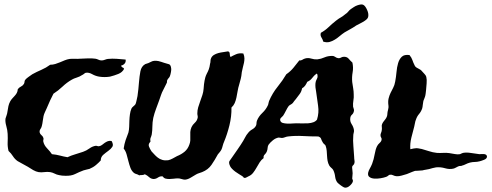

<svg xmlns="http://www.w3.org/2000/svg" viewBox="-20 -781 2222 868"><path d="M547.9 -511.7Q549.8 -501 543.5 -493.7Q537.1 -486.3 527.3 -484.4Q529.3 -477.5 534.2 -476.1Q539.1 -474.6 541 -469.7Q533.2 -454.1 515.1 -446.8Q497.1 -439.5 477.5 -434.6Q465.8 -432.6 452.6 -432.6Q439.5 -432.6 427.7 -434.6Q411.1 -437.5 396.5 -445.8Q381.8 -454.1 368.2 -452.1Q364.3 -451.2 359.9 -447.3Q355.5 -443.4 350.6 -441.4Q340.8 -434.6 326.7 -430.2Q312.5 -425.8 304.7 -420.9Q282.2 -408.2 262.7 -389.6Q243.2 -371.1 221.7 -357.4Q213.9 -341.8 206.5 -326.7Q199.2 -311.5 191.4 -292Q187.5 -283.2 183.1 -273.9Q178.7 -264.6 176.8 -255.9Q174.8 -247.1 173.3 -234.4Q171.9 -221.7 168.9 -210.9Q167 -203.1 162.6 -197.3Q158.2 -191.4 159.2 -182.6Q161.1 -174.8 167.5 -169.9Q173.8 -165 175.8 -158.2Q177.7 -154.3 176.3 -149.9Q174.8 -145.5 175.8 -140.6Q179.7 -124 192.9 -110.4Q206.1 -96.7 214.8 -84Q235.4 -82 251.5 -77.6Q267.6 -73.2 285.2 -70.3Q301.8 -78.1 318.8 -83Q335.9 -87.9 355.5 -94.7Q370.1 -99.6 384.3 -109.9Q398.4 -120.1 414.1 -122.1Q417 -122.1 420.9 -120.6Q424.8 -119.1 427.7 -120.1Q435.5 -121.1 441.4 -126Q447.3 -130.9 453.6 -135.3Q460 -139.6 467.3 -142.6Q474.6 -145.5 484.4 -143.6Q494.1 -127 487.8 -117.2Q481.4 -107.4 469.7 -99.1Q458 -90.8 446.8 -81.1Q435.5 -71.3 435.5 -55.7Q426.8 -45.9 414.1 -35.2Q401.4 -24.4 384.8 -17.6Q377.9 -15.6 370.6 -14.2Q363.3 -12.7 357.4 -10.7Q336.9 -2.9 319.3 5.9Q301.8 14.6 275.4 13.7Q259.8 13.7 247.1 10.7Q236.3 8.8 227.1 3.9Q217.8 -1 207 -2.9Q193.4 -4.9 179.7 -2.9Q166 -1 154.3 -2.9Q142.6 -4.9 129.9 -12.2Q117.2 -19.5 105.5 -27.3Q92.8 -34.2 81.5 -40.5Q70.3 -46.9 59.6 -52.7Q46.9 -61.5 38.6 -74.7Q30.3 -87.9 18.6 -98.6Q13.7 -118.2 14.6 -137.2Q15.6 -156.2 14.6 -175.8Q13.7 -193.4 8.3 -211.9Q2.9 -230.5 4.9 -245.1Q6.8 -252 9.8 -259.8Q12.7 -267.6 13.7 -276.4Q15.6 -290 18.1 -301.3Q20.5 -312.5 26.4 -323.2Q30.3 -330.1 35.6 -335.9Q41 -341.8 46.4 -347.7Q51.8 -353.5 55.7 -360.4Q59.6 -367.2 60.5 -377.9Q66.4 -385.7 74.7 -389.6Q83 -393.6 87.9 -401.4Q90.8 -406.2 90.8 -411.1Q90.8 -416 94.7 -420.9Q99.6 -426.8 109.4 -433.6Q119.1 -440.4 126 -445.3Q145.5 -456.1 167 -465.3Q188.5 -474.6 207 -488.3Q218.8 -488.3 230 -491.7Q241.2 -495.1 251.5 -499.5Q261.7 -503.9 272.5 -508.3Q283.2 -512.7 294.9 -514.6Q305.7 -515.6 318.4 -515.1Q331.1 -514.6 342.8 -515.6Q360.4 -516.6 378.4 -517.1Q396.5 -517.6 411.1 -515.6Q418 -514.6 424.8 -511.2Q431.6 -507.8 439.5 -507.8Q446.3 -507.8 453.6 -510.7Q460.9 -513.7 467.8 -514.6Q487.3 -516.6 507.8 -515.1Q528.3 -513.7 547.9 -511.7Z M1010.7 -548.8Q1018.6 -546.9 1018.6 -537.6Q1018.6 -528.3 1022.5 -523.4Q1032.2 -529.3 1046.9 -535.6Q1061.5 -542 1080.1 -539.1Q1085 -527.3 1085 -517.1Q1085 -506.8 1083 -497.1Q1081.1 -487.3 1078.1 -477.1Q1075.2 -466.8 1073.2 -455.1Q1071.3 -435.5 1068.4 -424.8Q1065.4 -414.1 1061.5 -399.4Q1056.6 -383.8 1054.2 -368.7Q1051.8 -353.5 1048.8 -339.8Q1045.9 -326.2 1041 -314.9Q1036.1 -303.7 1026.4 -294.9Q1027.3 -254.9 1017.1 -213.9Q1006.8 -172.9 993.2 -140.6Q989.3 -131.8 986.8 -122.1Q984.4 -112.3 981.4 -105.5Q978.5 -99.6 974.1 -94.2Q969.7 -88.9 964.8 -83Q951.2 -57.6 936 -35.6Q920.9 -13.7 893.6 -2.9Q885.7 0 879.4 2Q873 3.9 866.2 7.8Q857.4 12.7 843.3 21.5Q829.1 30.3 816.4 31.2Q809.6 31.2 800.8 28.3Q792 25.4 784.2 25.4Q775.4 25.4 765.1 26.9Q754.9 28.3 745.6 28.3Q736.3 28.3 728.5 26.4Q720.7 24.4 715.8 16.6Q704.1 14.6 694.3 21.5Q684.6 28.3 673.8 28.3Q662.1 27.3 653.8 19.5Q645.5 11.7 634.8 6.8Q627.9 10.7 622.1 10.3Q616.2 9.8 609.4 11.7Q603.5 7.8 597.7 6.3Q591.8 4.9 585.9 1Q575.2 -7.8 569.8 -22Q564.5 -36.1 560.5 -52.2Q556.6 -68.4 552.2 -83.5Q547.9 -98.6 539.1 -109.4Q542 -129.9 547.9 -147.5Q553.7 -165 560.5 -181.6Q563.5 -193.4 564 -207.5Q564.5 -221.7 564.9 -235.8Q565.4 -250 567.4 -264.2Q569.3 -278.3 574.2 -290Q576.2 -294.9 583 -300.3Q589.8 -305.7 592.8 -310.5Q595.7 -318.4 597.7 -328.6Q599.6 -338.9 601.6 -346.7Q603.5 -359.4 605.5 -377.9Q607.4 -396.5 608.4 -410.2Q610.4 -435.5 614.7 -458.5Q619.1 -481.4 636.7 -491.2Q651.4 -495.1 663.6 -502Q675.8 -508.8 696.3 -504.9Q701.2 -503.9 708.5 -501.5Q715.8 -499 721.7 -497.1Q735.4 -493.2 743.7 -490.7Q752 -488.3 753.9 -471.7Q754.9 -466.8 752.9 -455.6Q751 -444.3 748 -436.5Q746.1 -431.6 742.2 -427.7Q738.3 -423.8 736.3 -418.9Q734.4 -416 734.9 -412.1Q735.4 -408.2 733.4 -405.3Q731.4 -400.4 725.6 -389.6Q719.7 -378.9 717.8 -374Q711.9 -363.3 708 -351.6Q704.1 -339.8 699.2 -326.2Q693.4 -309.6 685.5 -289.1Q677.7 -268.6 672.9 -248Q668.9 -227.5 668.9 -209.5Q668.9 -191.4 666 -172.9Q664.1 -165 661.1 -158.2Q658.2 -151.4 660.2 -140.6Q649.4 -129.9 653.3 -119.1Q657.2 -108.4 665 -96.7Q670.9 -90.8 677.7 -83Q684.6 -75.2 693.4 -68.4Q702.1 -61.5 713.9 -58.1Q725.6 -54.7 740.2 -56.6Q750 -58.6 760.7 -64.5Q771.5 -70.3 780.3 -75.2Q799.8 -83 814.5 -95.2Q829.1 -107.4 835.9 -127Q839.8 -136.7 840.3 -146Q840.8 -155.3 840.3 -164.6Q839.8 -173.8 840.3 -184.1Q840.8 -194.3 845.7 -206.1Q850.6 -216.8 860.4 -225.6Q870.1 -234.4 873 -246.1Q875 -252 873.5 -257.3Q872.1 -262.7 872.1 -268.6Q872.1 -282.2 876 -295.9Q879.9 -309.6 885.3 -323.7Q890.6 -337.9 895 -351.6Q899.4 -365.2 900.4 -378.9Q901.4 -391.6 902.3 -400.4Q903.3 -409.2 904.8 -416.5Q906.2 -423.8 908.2 -431.2Q910.2 -438.5 915 -448.2Q919.9 -457 923.8 -467.3Q927.7 -477.5 929.7 -493.2Q931.6 -498 931.6 -505.4Q931.6 -512.7 934.6 -518.6Q938.5 -527.3 947.3 -532.7Q956.1 -538.1 966.8 -541Q977.5 -543.9 989.3 -545.4Q1001 -546.9 1010.7 -548.8Z M1274.4 -445.3Q1293 -458 1306.6 -474.6Q1320.3 -491.2 1333 -507.8Q1340.8 -506.8 1346.7 -510.7Q1352.5 -514.6 1359.4 -516.6Q1373 -520.5 1387.2 -516.1Q1401.4 -511.7 1415 -512.7Q1431.6 -514.6 1446.8 -521.5Q1461.9 -528.3 1482.4 -528.3Q1489.3 -528.3 1495.1 -523.9Q1501 -519.5 1506.8 -518.6Q1514.6 -516.6 1521 -520.5Q1527.3 -524.4 1535.2 -524.4Q1548.8 -524.4 1556.2 -515.6Q1563.5 -506.8 1573.2 -498Q1578.1 -475.6 1574.2 -454.1Q1570.3 -432.6 1572.3 -410.2Q1574.2 -395.5 1576.7 -381.8Q1579.1 -368.2 1579.1 -353.5Q1580.1 -340.8 1577.6 -326.7Q1575.2 -312.5 1576.2 -298.8Q1577.1 -293.9 1579.1 -289.1Q1581.1 -284.2 1580.1 -279.3Q1578.1 -268.6 1571.3 -262.7Q1564.5 -256.8 1563.5 -247.1Q1561.5 -232.4 1569.8 -219.7Q1578.1 -207 1580.1 -193.4Q1581.1 -187.5 1579.1 -180.7Q1577.1 -173.8 1577.1 -168Q1575.2 -146.5 1577.6 -120.1Q1580.1 -93.8 1581.1 -71.3Q1581.1 -63.5 1582.5 -55.7Q1584 -47.9 1582 -43Q1581.1 -38.1 1577.6 -35.2Q1574.2 -32.2 1572.3 -28.3Q1571.3 -23.4 1572.8 -14.6Q1574.2 -5.9 1574.2 2Q1574.2 8.8 1573.2 15.1Q1572.3 21.5 1572.3 26.4Q1573.2 29.3 1574.7 32.7Q1576.2 36.1 1575.2 39.1Q1573.2 47.9 1562 58.1Q1550.8 68.4 1539.1 67.4Q1533.2 66.4 1522 58.1Q1510.7 49.8 1505.9 44.9Q1497.1 34.2 1495.1 17.6Q1493.2 1 1486.3 -12.7Q1483.4 -17.6 1478 -22Q1472.7 -26.4 1468.8 -32.2Q1462.9 -43 1460.9 -54.2Q1459 -65.4 1458.5 -76.7Q1458 -87.9 1457 -99.1Q1456.1 -110.4 1452.1 -122.1Q1450.2 -126 1446.3 -128.9Q1442.4 -131.8 1439.5 -136.7Q1433.6 -146.5 1431.6 -153.3Q1429.7 -160.2 1418.9 -164.1Q1384.8 -164.1 1350.1 -166Q1315.4 -168 1282.2 -164.1Q1274.4 -163.1 1268.6 -160.6Q1262.7 -158.2 1254.9 -157.2Q1251 -157.2 1247.1 -158.2Q1243.2 -159.2 1240.2 -159.2Q1226.6 -157.2 1213.9 -147Q1201.2 -136.7 1194.3 -127Q1190.4 -121.1 1189.9 -112.8Q1189.5 -104.5 1186.5 -96.7Q1183.6 -88.9 1176.8 -82.5Q1169.9 -76.2 1171.9 -66.4Q1161.1 -58.6 1153.8 -46.9Q1146.5 -35.2 1139.6 -22.9Q1132.8 -10.7 1124.5 0Q1116.2 10.7 1104.5 15.6Q1099.6 17.6 1095.2 20.5Q1090.8 23.4 1085.9 23.4Q1081.1 22.5 1080.6 20.5Q1080.1 18.6 1074.2 14.6Q1068.4 10.7 1060.1 5.9Q1051.8 1 1043.9 -4.9Q1036.1 -10.7 1029.8 -17.1Q1023.4 -23.4 1020.5 -29.3Q1012.7 -45.9 1017.6 -53.2Q1022.5 -60.5 1030.3 -71.3Q1041 -86.9 1054.7 -106.4Q1068.4 -126 1079.1 -143.6Q1085 -153.3 1089.4 -162.1Q1093.8 -170.9 1100.6 -178.7Q1108.4 -189.5 1120.6 -196.3Q1132.8 -203.1 1137.7 -213.9Q1139.6 -218.8 1139.6 -224.1Q1139.6 -229.5 1141.6 -235.4Q1149.4 -254.9 1166 -270.5Q1182.6 -286.1 1191.4 -305.7Q1193.4 -310.5 1193.8 -314.9Q1194.3 -319.3 1196.3 -324.2Q1211.9 -360.4 1234.9 -388.7Q1257.8 -417 1274.4 -445.3ZM1411.1 -448.2Q1399.4 -439.5 1391.1 -428.2Q1382.8 -417 1369.1 -411.1Q1365.2 -402.3 1359.9 -394.5Q1354.5 -386.7 1345.7 -381.8Q1342.8 -366.2 1334 -355Q1325.2 -343.8 1317.4 -333Q1313.5 -329.1 1310.5 -324.7Q1307.6 -320.3 1303.7 -315.4Q1298.8 -310.5 1293.9 -308.1Q1289.1 -305.7 1285.2 -301.8Q1279.3 -293.9 1272.5 -280.3Q1265.6 -266.6 1259.8 -257.8Q1254.9 -252.9 1250 -248Q1245.1 -243.2 1247.1 -235.4Q1250 -227.5 1258.8 -225.1Q1267.6 -222.7 1278.8 -222.2Q1290 -221.7 1300.8 -222.7Q1311.5 -223.6 1318.4 -223.6Q1332 -223.6 1346.2 -223.1Q1360.4 -222.7 1373.5 -223.6Q1386.7 -224.6 1397 -228.5Q1407.2 -232.4 1413.1 -240.2Q1422.9 -271.5 1418 -303.2Q1413.1 -335 1409.2 -366.2Q1407.2 -375 1406.2 -385.7Q1405.3 -396.5 1406.2 -405.3Q1407.2 -415 1412.6 -424.3Q1418 -433.6 1414.1 -446.3ZM1441.4 -592.8Q1439.5 -601.6 1433.1 -611.8Q1426.8 -622.1 1430.7 -632.8Q1450.2 -643.6 1465.3 -658.2Q1480.5 -672.9 1499 -687.5Q1512.7 -698.2 1520.5 -702.1Q1528.3 -706.1 1541 -716.8Q1548.8 -721.7 1554.2 -728.5Q1559.6 -735.4 1566.4 -740.2Q1572.3 -744.1 1579.6 -749Q1586.9 -753.9 1595.2 -756.8Q1603.5 -759.8 1610.8 -760.7Q1618.2 -761.7 1623 -758.8Q1631.8 -753.9 1639.6 -736.3Q1647.5 -718.8 1644.5 -705.1Q1643.6 -699.2 1637.7 -693.8Q1631.8 -688.5 1624 -683.6Q1616.2 -678.7 1606.9 -674.3Q1597.7 -669.9 1590.8 -666Q1575.2 -655.3 1564 -649.4Q1552.7 -643.6 1538.1 -634.8Q1526.4 -627 1516.1 -618.2Q1505.9 -609.4 1494.1 -602.1Q1482.4 -594.7 1469.7 -591.3Q1457 -587.9 1441.4 -592.8Z M1863.3 -8.8Q1856.4 -9.8 1843.3 -3.9Q1830.1 2 1819.3 5.9Q1808.6 8.8 1795.9 12.7Q1783.2 16.6 1771.5 15.6Q1763.7 14.6 1756.8 11.2Q1750 7.8 1744.1 8.8Q1739.3 8.8 1735.4 12.7Q1731.4 16.6 1725.6 18.6Q1714.8 22.5 1700.2 24.9Q1685.5 27.3 1671.9 26.4Q1658.2 25.4 1649.9 19Q1641.6 12.7 1644.5 -1Q1646.5 -9.8 1651.9 -19Q1657.2 -28.3 1662.1 -40Q1669.9 -60.5 1673.8 -83.5Q1677.7 -106.4 1684.6 -120.1Q1688.5 -127.9 1696.3 -134.8Q1704.1 -141.6 1705.1 -149.4Q1706.1 -155.3 1703.1 -159.2Q1700.2 -163.1 1700.2 -169.9Q1700.2 -174.8 1702.6 -180.2Q1705.1 -185.5 1706.1 -193.4Q1707 -201.2 1706.1 -207.5Q1705.1 -213.9 1707 -218.8Q1709 -224.6 1712.9 -230Q1716.8 -235.4 1721.2 -240.7Q1725.6 -246.1 1728.5 -252.9Q1731.4 -259.8 1731.4 -268.6Q1731.4 -273.4 1734.4 -284.7Q1737.3 -295.9 1736.3 -301.8Q1733.4 -322.3 1736.8 -335.9Q1740.2 -349.6 1745.6 -360.8Q1751 -372.1 1757.3 -383.8Q1763.7 -395.5 1766.6 -412.1Q1770.5 -432.6 1772.5 -455.1Q1774.4 -477.5 1779.8 -495.6Q1785.2 -513.7 1796.4 -524.4Q1807.6 -535.2 1831.1 -532.2Q1840.8 -520.5 1844.2 -509.8Q1847.7 -499 1854.5 -485.4Q1857.4 -477.5 1870.1 -471.7Q1882.8 -465.8 1887.7 -459Q1892.6 -453.1 1898.9 -446.8Q1905.3 -440.4 1907.2 -433.6Q1910.2 -420.9 1908.7 -404.3Q1907.2 -387.7 1906.2 -374Q1905.3 -366.2 1904.3 -357.9Q1903.3 -349.6 1901.4 -343.8Q1899.4 -336.9 1897 -332Q1894.5 -327.1 1893.6 -322.3Q1891.6 -312.5 1891.1 -305.2Q1890.6 -297.9 1888.7 -291Q1883.8 -276.4 1874.5 -265.6Q1865.2 -254.9 1860.4 -240.2Q1857.4 -233.4 1856 -224.6Q1854.5 -215.8 1852.5 -208Q1846.7 -186.5 1839.8 -159.2Q1833 -131.8 1835 -106.4Q1842.8 -108.4 1848.6 -109.4Q1854.5 -110.4 1859.4 -110.8Q1864.3 -111.3 1870.6 -110.4Q1877 -109.4 1886.7 -107.4Q1901.4 -103.5 1918.9 -97.7Q1936.5 -91.8 1955.1 -89.8Q1968.8 -88.9 1982.9 -89.8Q1997.1 -90.8 2010.7 -88.9Q2024.4 -86.9 2036.6 -84.5Q2048.8 -82 2059.6 -84Q2064.5 -85.9 2066.9 -87.4Q2069.3 -88.9 2073.2 -89.8Q2088.9 -92.8 2109.4 -89.4Q2129.9 -85.9 2147.5 -84Q2150.4 -84 2156.2 -84.5Q2162.1 -85 2168 -84.5Q2173.8 -84 2177.7 -81.1Q2181.6 -78.1 2181.6 -72.3Q2180.7 -63.5 2168.5 -58.6Q2156.2 -53.7 2148.4 -51.8Q2136.7 -48.8 2126.5 -48.8Q2116.2 -48.8 2104.5 -45.9Q2093.8 -43 2085.4 -38.6Q2077.1 -34.2 2068.4 -32.2Q2065.4 -30.3 2062.5 -30.8Q2059.6 -31.2 2055.7 -30.3Q2049.8 -28.3 2042 -23.9Q2034.2 -19.5 2029.3 -18.6Q2011.7 -14.6 1991.7 -20.5Q1971.7 -26.4 1951.2 -24.4Q1943.4 -23.4 1935.5 -21Q1927.7 -18.6 1919.9 -16.6Q1912.1 -14.6 1904.3 -13.7Q1896.5 -12.7 1890.6 -10.7Z"/></svg>

Font: Trade Winds
Style: Regular
Weight: 400
Designer: Squid
Foundry: Font Diner, Inc DBA Sideshow
Version: Version 1.000